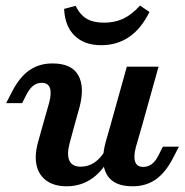

<svg xmlns="http://www.w3.org/2000/svg" viewBox="-20 -655 662 687"><path d="M129.4 -358.6Q112.4 -358.6 99.4 -348.6Q86.3 -338.6 75.5 -318.1L59.2 -286H2L22.7 -326.3Q50 -379.3 85.2 -403.7Q120.3 -428 167.7 -428Q236.1 -428 260 -385.8Q283.9 -343.6 264.1 -269.7L246.9 -208.2H133.4L155.7 -286.7Q165 -320.9 158.7 -339.8Q152.4 -358.6 129.4 -358.6ZM269 -58.6Q295.8 -58.6 318.1 -73.6Q340.4 -88.7 357.5 -118.1L370.5 -88.1Q343.9 -38.7 305.3 -13.6Q266.8 11.6 218.4 11.6Q175.2 11.6 147.3 -7.8Q119.4 -27.2 111.1 -62.7Q102.9 -98.3 115.8 -145.2L133.4 -208.2H246.9L230.1 -146.4Q218.2 -103.2 228 -80.9Q237.8 -58.6 269 -58.6ZM433.8 -416.4H547.3L489.1 -208.2H375.7ZM492.8 -57.8Q509.7 -57.8 523 -67.8Q536.2 -77.8 546.7 -98.3L562.9 -130.3H620.2L599.4 -90Q572.1 -37 537 -12.7Q501.9 11.6 454.5 11.6Q386 11.6 362.1 -30.6Q338.2 -72.8 358.1 -146.7L375.7 -208.2H489.1L466.4 -129.7Q457.2 -95.5 463.5 -76.6Q469.8 -57.8 492.8 -57.8ZM209.4 -623.2 250.5 -634.2Q265.8 -602.6 289.8 -588.2Q313.8 -573.9 352 -573.9Q390.8 -573.9 421.2 -588.2Q451.5 -602.6 481 -635L514.8 -612.2Q485.1 -552.1 441.9 -522.7Q398.8 -493.3 342.2 -493.3Q281.9 -493.3 247 -527.3Q212 -561.3 209.4 -623.2Z"/></svg>

Font: Playfair Micro SmCond SmLight
Style: Italic
Weight: 360
Width: 4
Italic angle: -15.6°
Designer: Claus Eggers Sørensen
Foundry: Claus Eggers Sørensen
Version: Version 2.203;Glyphs 3.3 (3326)